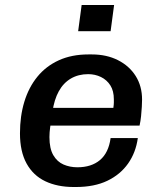

<svg xmlns="http://www.w3.org/2000/svg" viewBox="-20 -739 640 769"><path d="M275 10Q210 10 161.5 -13Q113 -36 86.5 -84Q60 -132 60 -205Q60 -274 77.5 -331.5Q95 -389 129.5 -431.5Q164 -474 215.5 -497.5Q267 -521 334 -521H348Q407 -521 452.5 -498Q498 -475 523.5 -434.5Q549 -394 549 -340Q549 -329 548 -311Q547 -293 545 -273.5Q543 -254 539 -236H131L188 -275Q184 -252 181 -230Q178 -208 178 -190Q178 -144 193.5 -117.5Q209 -91 234.5 -80Q260 -69 290 -69Q346 -69 380.5 -98Q415 -127 423 -186H532Q524 -128 493 -84Q462 -40 410 -15Q358 10 284 10ZM190 -291 141 -307H434Q436 -321 436 -328Q436 -335 436 -341Q436 -375 422 -397Q408 -419 384.5 -430.5Q361 -442 333 -442Q294 -442 264 -424.5Q234 -407 215.5 -373.5Q197 -340 190 -291ZM293 -614 307 -719H437L423 -614Z"/></svg>

Font: Chivo Mono Medium
Style: Italic
Weight: 500
Italic angle: -8.05°
Monospace: yes
Designer: Hector Gatti
Foundry: Omnibus-Type
Version: Version 1.008